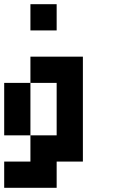

<svg xmlns="http://www.w3.org/2000/svg" viewBox="-20 -770 540 915"><path d="M125 -625V-750H250V-625ZM0 0H125V-125H0V-375H125V-125H250V-375H125V-500H375V0H250V125H0Z"/></svg>

Font: Tiny5
Style: Regular
Weight: 400
Designer: Stefan Schmidt
Foundry: Made with Bits'n'Picas by Kreative Software
Version: Version 1.002; ttfautohint (v1.8.4.7-5d5b)